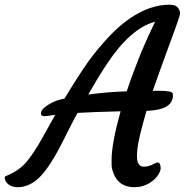

<svg xmlns="http://www.w3.org/2000/svg" viewBox="-103 -779 774 804"><path d="M364.3 -110.8Q364.3 -176.8 401.9 -313Q284.2 -310.1 221.7 -306.2Q202.6 -271.5 187 -240.2L156.7 -180.2Q96.7 -62 48.8 -24.4Q12.2 4.9 -28.8 4.9Q-60.1 4.9 -76.2 -15.6Q-82 -23.9 -83 -31.5Q-84 -39.1 -79.6 -41.5Q-23.4 -62.5 11.7 -105.5Q42.5 -144 73.2 -199.7L128.4 -298.3L97.7 -293.9Q68.4 -288.6 68.4 -303.2Q68.4 -317.9 85.9 -331.1Q116.7 -354 146 -361.3L167 -366.2Q247.1 -498.5 289.3 -551.3Q331.5 -604 366.5 -639.2Q401.4 -674.3 439.9 -701.2Q524.4 -759.3 606.4 -759.3Q631.3 -759.3 640.1 -749Q654.8 -732.9 649.4 -714.6Q644 -696.3 631.8 -662.1Q553.7 -449.2 536.6 -398.4Q544.4 -398.9 550.8 -398.9H561.5Q616.2 -398.9 620.1 -388.2Q621.1 -384.8 621.1 -375.7Q621.1 -366.7 615.5 -355Q609.9 -343.3 597.2 -335Q571.3 -317.4 510.3 -314.5Q477.1 -199.7 472.4 -155.8Q467.8 -111.8 475.3 -96.4Q482.9 -81.1 496.8 -81.1Q510.7 -81.1 519.5 -83.7Q528.3 -86.4 535.2 -89.8L547.9 -95.7Q552.7 -98.6 557.9 -98.6Q563 -98.6 566.4 -92Q569.8 -85.4 569.8 -74.7Q569.8 -64 560.8 -49.1Q551.8 -34.2 537.1 -22.5Q502.9 4.9 460 4.9Q394 4.9 372.1 -53.7Q364.3 -74.2 364.3 -90.3ZM266.6 -383.3Q353.5 -394.5 427.7 -396.5Q441.4 -438.5 457 -479.5L487.3 -557.6Q502.9 -594.7 518.1 -627.9L546.4 -688Q444.8 -661.6 345.7 -512.7Q324.7 -481.4 304.7 -448.2Z"/></svg>

Font: Courgette
Style: Regular
Weight: 400
Designer: Karolina Lach
Foundry: Sorkin Type Co.
Version: Version 1.002